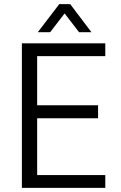

<svg xmlns="http://www.w3.org/2000/svg" viewBox="-20 -910 586 930"><path d="M86 -700H490V-638H160V-400H455V-337H160V-62H490V0H86ZM267 -890H320L423 -754H363L293 -845L223 -754H163Z"/></svg>

Font: Sarabun Light
Style: Regular
Weight: 300
Designer: Suppakit Chalermlarp | Katatrad Co.,Ltd.
Foundry: Cadson Demak Co.,Ltd.
Version: Version 1.000; ttfautohint (v1.6)